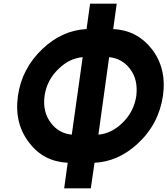

<svg xmlns="http://www.w3.org/2000/svg" viewBox="-20 -868 905 1038"><path d="M570 -559Q639 -552 681 -498Q705 -468 713.5 -431Q722 -394 717 -350Q704 -262 639 -201Q581 -146 512 -140ZM427 -559 368 -140Q299 -147 257 -201Q209 -262 221 -350Q233 -436 299 -498Q357 -553 427 -559ZM467 -848 448 -711Q316 -704 210 -604Q98 -498 77 -350Q56 -200 139 -95Q215 5 346 12L327 150H471L491 12Q617 6 722 -89Q838 -195 861 -350Q882 -500 799 -605Q721 -704 592 -711L611 -848Z"/></svg>

Font: Unageo
Style: ExtraBold-Italic
Weight: 800
Designer: Richard Sepsi
Foundry: Richard Sepsi
Version: Version 2.000